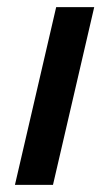

<svg xmlns="http://www.w3.org/2000/svg" viewBox="-20 -520 307 540"><path d="M245 -500 129 0H22L138 -500Z"/></svg>

Font: Work Sans Medium
Style: Italic
Weight: 500
Italic angle: -13°
Designer: Wei Huang
Foundry: Wei Huang
Version: Version 2.012; ttfautohint (v1.8.3)